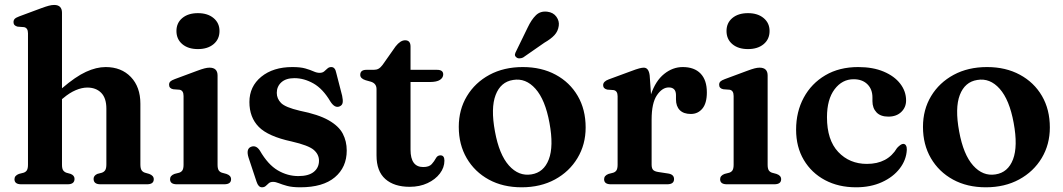

<svg xmlns="http://www.w3.org/2000/svg" viewBox="-20 -764 4409 796"><path d="M237 -711V-398Q293.5 -446.5 336.5 -466.2Q379.5 -486 418 -486Q483 -486 522.5 -444.8Q562 -403.5 562 -334V-83Q562 -66 566.8 -58.5Q571.5 -51 581 -48L598.5 -43Q617.5 -36 617.5 -21Q617.5 0 589.5 0H396.5Q368 0 368 -22.5Q368 -36 383.5 -43L402.5 -48Q412 -51.5 416.5 -59Q421 -66.5 421 -83V-313.5Q421 -357.5 399.5 -379.2Q378 -401 342 -401Q319.5 -401 294 -390.2Q268.5 -379.5 242 -357L237 -353V-81.5Q237 -65.5 241.5 -58.5Q246 -51.5 255 -48L273 -43Q289 -36.5 289 -22.5Q289 0 260.5 0H68Q40 0 40 -21Q40 -36 58.5 -43L78 -48Q87 -51 91.5 -58.2Q96 -65.5 96 -81.5V-626Q96 -648.5 79.5 -651.5L53 -653.5Q36 -657.5 36 -672Q36 -680.5 41 -685.8Q46 -691 59.5 -696L151 -730Q170 -737 182 -740.2Q194 -743.5 204.5 -743.5Q237 -743.5 237 -711Z M800.5 -560.5Q760 -560.5 735.8 -581Q711.5 -601.5 711.5 -635.5Q711.5 -669 735.8 -689.2Q760 -709.5 800.5 -709.5Q841 -709.5 865.5 -689Q890 -668.5 890 -635.5Q890 -601.5 865.5 -581Q841 -560.5 800.5 -560.5ZM882 -451V-81.5Q882 -65.5 886.5 -58.2Q891 -51 900 -48L918.5 -43Q938 -36.5 938 -21Q938 0 909.5 0H713Q685 0 685 -21Q685 -36 703.5 -43L723 -48Q732 -51 736.5 -58.2Q741 -65.5 741 -81.5V-366Q741 -389 724.5 -392L698 -394Q681 -397.5 681 -412.5Q681 -421 686 -426Q691 -431 704.5 -436L796 -470Q816 -477.5 827.8 -480.5Q839.5 -483.5 848.5 -483.5Q882 -483.5 882 -451Z M1200.5 -440Q1165.5 -440 1146.5 -422.8Q1127.5 -405.5 1127.5 -379Q1127.5 -355 1145.2 -337Q1163 -319 1222.5 -305Q1300 -289.5 1342.2 -265.5Q1384.5 -241.5 1401 -210Q1417.5 -178.5 1417.5 -140Q1417.5 -70.5 1368.2 -29Q1319 12.5 1225 12.5Q1191.5 12.5 1170.5 6.8Q1149.5 1 1136 -4.5Q1122.5 -10 1112 -10Q1101 -10 1094.5 -4.5Q1088 1 1082 6.8Q1076 12.5 1066 12.5Q1051 12.5 1043.5 -11L1010.5 -110.5Q999 -147 1021 -155.5Q1042 -163.5 1057.5 -139.5Q1091 -81.5 1131.5 -57.8Q1172 -34 1217 -34Q1259.5 -34 1281 -51.5Q1302.5 -69 1302.5 -98Q1302.5 -124 1280.5 -142.8Q1258.5 -161.5 1189 -177.5Q1091.5 -198.5 1052.8 -238Q1014 -277.5 1014 -341Q1014 -405.5 1063.2 -445.8Q1112.5 -486 1192 -486Q1226 -486 1246.5 -480Q1267 -474 1280.2 -468Q1293.5 -462 1305 -462Q1317 -462 1324 -468Q1331 -474 1337.5 -480Q1344 -486 1353.5 -486Q1369.5 -486 1374 -462L1398.5 -367Q1402.5 -348.5 1400.5 -337.8Q1398.5 -327 1387 -322.5Q1367.5 -315 1349.5 -343.5Q1318.5 -396 1279.5 -418Q1240.5 -440 1200.5 -440Z M1518.5 -425 1495.5 -431.5Q1473.5 -438.5 1473.5 -453.5Q1473.5 -474.5 1499 -474.5H1529Q1541 -474.5 1549.2 -479Q1557.5 -483.5 1566.5 -495.5L1620 -571.5Q1640 -597 1659.5 -597Q1682 -597 1682 -571V-474.5H1792Q1817.5 -474.5 1817.5 -455.5Q1817.5 -442 1804.2 -433Q1791 -424 1761.5 -424H1682V-143.5Q1682 -71.5 1734.5 -71.5Q1759 -71.5 1769.8 -83.5Q1780.5 -95.5 1787 -107.8Q1793.5 -120 1806 -120Q1822.5 -120 1822.5 -98Q1822.5 -69.5 1803.8 -44.8Q1785 -20 1752.5 -4.8Q1720 10.5 1678.5 10.5Q1614 10.5 1577.5 -21.8Q1541 -54 1541 -119.5V-394.5Q1541 -417.5 1518.5 -425Z M2147.5 -486Q2225 -486 2283.8 -454.2Q2342.5 -422.5 2375.2 -366.2Q2408 -310 2408 -235.5Q2408 -165 2374.2 -108.8Q2340.5 -52.5 2280.8 -20Q2221 12.5 2142.5 12.5Q2065 12.5 2006.5 -19.5Q1948 -51.5 1915 -108Q1882 -164.5 1882 -238Q1882 -309.5 1915.8 -365.5Q1949.5 -421.5 2009.2 -453.8Q2069 -486 2147.5 -486ZM2183 -41Q2234.5 -49 2255.2 -103.2Q2276 -157.5 2258 -254.5Q2240.5 -350.5 2200 -396Q2159.5 -441.5 2107 -432.5Q2055.5 -424.5 2034.8 -370.2Q2014 -316 2032 -219Q2049.5 -123 2090 -77.8Q2130.5 -32.5 2183 -41ZM2167.5 -649.5Q2183 -682.5 2201.8 -700.8Q2220.5 -719 2249 -715.5Q2274 -712.5 2286.8 -694.5Q2299.5 -676.5 2296.5 -657Q2293.5 -634.5 2278.8 -618.5Q2264 -602.5 2237 -587L2148.5 -525.5Q2141 -522 2133 -522Q2125 -522 2120 -527Q2113.5 -532.5 2115 -539.2Q2116.5 -546 2120.5 -553Z M2673.5 -451 2679 -373Q2698 -429 2733.5 -457.5Q2769 -486 2810.5 -486Q2858.5 -486 2884.5 -459Q2910.5 -432 2910.5 -381Q2910.5 -336 2892 -313.8Q2873.5 -291.5 2844 -291.5Q2814 -291.5 2798.2 -307.5Q2782.5 -323.5 2782.5 -352V-370.5Q2782 -401.5 2752.5 -401.5Q2725.5 -401.5 2703.5 -369.2Q2681.5 -337 2681.5 -268V-81.5Q2681.5 -67 2687.2 -60.2Q2693 -53.5 2708.5 -51L2751 -44.5Q2774.5 -40.5 2774.5 -21.5Q2774.5 0 2746 0H2512.5Q2484.5 0 2484.5 -21Q2484.5 -36 2503 -43L2522.5 -48Q2531.5 -51 2536 -58.2Q2540.5 -65.5 2540.5 -81.5V-365Q2540.5 -387.5 2524 -390.5L2497.5 -392.5Q2480.5 -396.5 2480.5 -411Q2480.5 -426.5 2504 -435L2593.5 -468Q2618.5 -477.5 2630.2 -480.5Q2642 -483.5 2649 -483.5Q2669.5 -483.5 2673.5 -451Z M3081 -560.5Q3040.5 -560.5 3016.2 -581Q2992 -601.5 2992 -635.5Q2992 -669 3016.2 -689.2Q3040.5 -709.5 3081 -709.5Q3121.5 -709.5 3146 -689Q3170.5 -668.5 3170.5 -635.5Q3170.5 -601.5 3146 -581Q3121.5 -560.5 3081 -560.5ZM3162.5 -451V-81.5Q3162.5 -65.5 3167 -58.2Q3171.5 -51 3180.5 -48L3199 -43Q3218.5 -36.5 3218.5 -21Q3218.5 0 3190 0H2993.5Q2965.5 0 2965.5 -21Q2965.5 -36 2984 -43L3003.5 -48Q3012.5 -51 3017 -58.2Q3021.5 -65.5 3021.5 -81.5V-366Q3021.5 -389 3005 -392L2978.5 -394Q2961.5 -397.5 2961.5 -412.5Q2961.5 -421 2966.5 -426Q2971.5 -431 2985 -436L3076.5 -470Q3096.5 -477.5 3108.2 -480.5Q3120 -483.5 3129 -483.5Q3162.5 -483.5 3162.5 -451Z M3736.5 -347.5Q3736.5 -319 3716.5 -299.8Q3696.5 -280.5 3663 -280.5Q3630.5 -280.5 3613.8 -298.2Q3597 -316 3597 -344.5V-360Q3597 -394 3576 -414.8Q3555 -435.5 3519 -435.5Q3471.5 -435.5 3440 -393.8Q3408.5 -352 3408.5 -278Q3408.5 -183.5 3455.2 -134Q3502 -84.5 3574 -84.5Q3660 -84.5 3699 -150.5Q3715 -167.5 3724.5 -167.5Q3732.5 -167.5 3736.2 -160.5Q3740 -153.5 3739.5 -143Q3737.5 -101 3710.2 -65.5Q3683 -30 3636.2 -8.8Q3589.5 12.5 3529 12.5Q3456.5 12.5 3400.5 -17.2Q3344.5 -47 3312.5 -100.8Q3280.5 -154.5 3280.5 -226.5Q3280.5 -300.5 3312.2 -359.2Q3344 -418 3401.8 -452Q3459.5 -486 3538 -486Q3599 -486 3643.5 -467.2Q3688 -448.5 3712.2 -417Q3736.5 -385.5 3736.5 -347.5Z M4072 -486Q4149.5 -486 4208.2 -454.2Q4267 -422.5 4299.8 -366.2Q4332.5 -310 4332.5 -235.5Q4332.5 -165 4298.8 -108.8Q4265 -52.5 4205.2 -20Q4145.5 12.5 4067 12.5Q3989.5 12.5 3931 -19.5Q3872.5 -51.5 3839.5 -108Q3806.5 -164.5 3806.5 -238Q3806.5 -309.5 3840.2 -365.5Q3874 -421.5 3933.8 -453.8Q3993.5 -486 4072 -486ZM4107.5 -41Q4159 -49 4179.8 -103.2Q4200.5 -157.5 4182.5 -254.5Q4165 -350.5 4124.5 -396Q4084 -441.5 4031.5 -432.5Q3980 -424.5 3959.2 -370.2Q3938.5 -316 3956.5 -219Q3974 -123 4014.5 -77.8Q4055 -32.5 4107.5 -41Z"/></svg>

Font: Fraunces 9pt SemiBold
Style: Regular
Weight: 600
Version: Version 1.000;[b76b70a41]